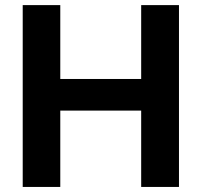

<svg xmlns="http://www.w3.org/2000/svg" viewBox="-20 -739 797 759"><path d="M218.3 0V-301.8H538.1V0H687.5V-718.8H538.1V-426.8H218.3V-718.8H69.8V0Z"/></svg>

Font: Winston
Style: Bold
Weight: 700
Designer: Vernon Adams, Kim Jin-seong, David Berlow, Cristiano Sobral
Foundry: The Winston Project Authors
Version: Version 3.004